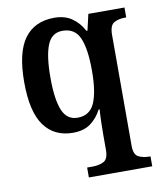

<svg xmlns="http://www.w3.org/2000/svg" viewBox="-86 -615 765 916"><g transform="rotate(-10 296.0 -156.5)"><path d="M270 233V185H297Q328 185 350.5 173.5Q373 162 373 118V44Q373 17 374 -20Q375 -57 377 -78H372Q352 -39 319 -14.5Q286 10 233 10Q143 10 94 -57Q45 -124 45 -268Q45 -412 94.5 -479Q144 -546 239 -546Q290 -546 324.5 -522Q359 -498 380 -458H385L403 -536H578V-488H572Q541 -488 519 -476Q497 -464 497 -417V120Q497 163 519.5 174Q542 185 572 185H577V233ZM267 -57Q326 -57 349.5 -110Q373 -163 373 -267Q373 -372 350 -425Q327 -478 267 -478Q215 -478 193.5 -425.5Q172 -373 172 -267Q172 -163 193.5 -110Q215 -57 267 -57Z"/></g></svg>

Font: Noto Serif Ethiopic SemiCondensed SemiBold
Style: Regular
Weight: 600
Width: 4
Designer: Monotype Design Team
Foundry: Monotype Imaging Inc.
Version: Version 2.102; ttfautohint (v1.8.4.7-5d5b)